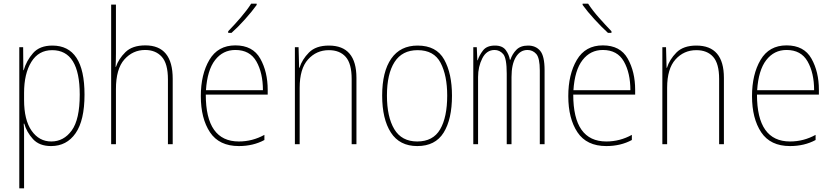

<svg xmlns="http://www.w3.org/2000/svg" viewBox="-20 -785 4540 1045"><path d="M111 -241V-279Q111 -384 150.5 -448Q190 -512 264 -512Q414 -512 414 -270Q414 -135 370.5 -75Q327 -15 259 -15Q193 -15 152 -73.5Q111 -132 111 -241ZM111 240V-11Q111 -39 111 -64.5Q111 -90 109 -112H112Q125 -66 159.5 -28Q194 10 258 10Q343 10 391.5 -60Q440 -130 440 -270Q440 -537 265 -537Q196 -537 160 -496Q124 -455 109 -403H107L106 -528H85V240Z M611 0V-300Q611 -410 657 -461.5Q703 -513 770 -513Q827 -513 860.5 -476Q894 -439 894 -353V0H920V-356Q920 -538 771 -538Q700 -538 662.5 -501Q625 -464 611 -421H609Q610 -440 610.5 -456Q611 -472 611 -494V-760H585V0Z M1240 -606Q1275 -637 1313.5 -680Q1352 -723 1377 -758V-765H1347Q1324 -729 1290 -689.5Q1256 -650 1222 -615V-606ZM1419 -23V-51Q1354 -15 1280 -15Q1100 -15 1100 -270H1437V-296Q1437 -394 1396.5 -466Q1356 -538 1261 -538Q1166 -538 1119.5 -459Q1073 -380 1073 -262Q1073 -140 1123 -65Q1173 10 1280 10Q1358 10 1419 -23ZM1261 -513Q1340 -513 1375.5 -450.5Q1411 -388 1411 -294H1101Q1108 -403 1150.5 -458Q1193 -513 1261 -513Z M1611 0V-307Q1611 -411 1656.5 -461.5Q1702 -512 1770 -512Q1829 -512 1861.5 -475.5Q1894 -439 1894 -355V0H1920V-361Q1920 -537 1770 -537Q1699 -537 1661.5 -499Q1624 -461 1610 -416H1608L1605 -528H1585V0Z M2440 -264Q2440 -385 2397.5 -461Q2355 -537 2253 -537Q2159 -537 2109.5 -466Q2060 -395 2060 -265Q2060 -137 2107.5 -63.5Q2155 10 2251 10Q2349 10 2394.5 -63Q2440 -136 2440 -264ZM2086 -265Q2086 -383 2127.5 -447.5Q2169 -512 2253 -512Q2342 -512 2378 -443Q2414 -374 2414 -265Q2414 -147 2375.5 -81Q2337 -15 2251 -15Q2166 -15 2126 -82Q2086 -149 2086 -265Z M2582 0V-366Q2582 -422 2605 -467.5Q2628 -513 2672 -513Q2699 -513 2718.5 -491Q2738 -469 2738 -384V0H2764V-366Q2764 -435 2787.5 -474Q2811 -513 2851 -513Q2879 -513 2898.5 -491.5Q2918 -470 2918 -401V0H2944V-403Q2944 -480 2920 -508.5Q2896 -537 2854 -537Q2813 -537 2790.5 -514Q2768 -491 2758 -460H2755Q2751 -487 2733 -512Q2715 -537 2674 -537Q2629 -537 2608.5 -510Q2588 -483 2580 -457H2578L2575 -528H2556V0Z M3308 -606V-615Q3277 -647 3241 -687.5Q3205 -728 3181 -765H3151V-758Q3177 -722 3216 -679.5Q3255 -637 3289 -606ZM3419 -23V-51Q3354 -15 3280 -15Q3100 -15 3100 -270H3437V-296Q3437 -394 3396.5 -466Q3356 -538 3261 -538Q3166 -538 3119.5 -459Q3073 -380 3073 -262Q3073 -140 3123 -65Q3173 10 3280 10Q3358 10 3419 -23ZM3261 -513Q3340 -513 3375.5 -450.5Q3411 -388 3411 -294H3101Q3108 -403 3150.5 -458Q3193 -513 3261 -513Z M3611 0V-307Q3611 -411 3656.5 -461.5Q3702 -512 3770 -512Q3829 -512 3861.5 -475.5Q3894 -439 3894 -355V0H3920V-361Q3920 -537 3770 -537Q3699 -537 3661.5 -499Q3624 -461 3610 -416H3608L3605 -528H3585V0Z M4419 -23V-51Q4354 -15 4280 -15Q4100 -15 4100 -270H4437V-296Q4437 -394 4396.5 -466Q4356 -538 4261 -538Q4166 -538 4119.5 -459Q4073 -380 4073 -262Q4073 -140 4123 -65Q4173 10 4280 10Q4358 10 4419 -23ZM4261 -513Q4340 -513 4375.5 -450.5Q4411 -388 4411 -294H4101Q4108 -403 4150.5 -458Q4193 -513 4261 -513Z"/></svg>

Font: Noto Sans Mono UI Condensed Thin
Style: Regular
Weight: 250
Width: 3
Designer: Monotype Design team
Foundry: Monotype Imaging Inc.
Version: 1.000